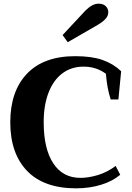

<svg xmlns="http://www.w3.org/2000/svg" viewBox="-20 -1016 719 1046"><path d="M321 -825 445 -958Q483 -996 516 -996Q543 -996 556.5 -982Q570 -968 570 -950Q570 -931 556.5 -915Q543 -899 515 -882L349 -786ZM36 -350Q36 -519 127 -614.5Q218 -710 390 -710Q479 -710 538 -689.5Q597 -669 640 -628L625 -474H583Q563 -536 557 -614Q505 -653 435 -653Q369 -653 320 -616.5Q271 -580 244.5 -511.5Q218 -443 218 -350Q218 -206 270 -126.5Q322 -47 418 -47Q463 -47 514 -62.5Q565 -78 610 -112L635 -64Q594 -29 531 -9.5Q468 10 395 10Q219 10 127.5 -85Q36 -180 36 -350Z"/></svg>

Font: Trirong ExtraBold
Style: Regular
Weight: 800
Designer: Katatrad Team
Foundry: CadsonDemak
Version: Version 1.001